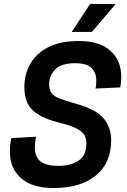

<svg xmlns="http://www.w3.org/2000/svg" viewBox="-20 -933 640 969"><path d="M251 16Q143 16 86.5 -33.5Q30 -83 30 -168Q30 -188 32 -205.5Q34 -223 37 -236L162 -243Q160 -234 158 -218Q156 -202 156 -188Q156 -141 184.5 -118.5Q213 -96 274 -96Q338 -96 377 -122.5Q416 -149 416 -209Q416 -234 405.5 -252Q395 -270 365 -285Q335 -300 276 -315Q185 -338 144 -377.5Q103 -417 103 -492Q103 -559 133.5 -612Q164 -665 225 -695.5Q286 -726 378 -726Q485 -726 538.5 -676Q592 -626 592 -546Q592 -531 590.5 -516Q589 -501 587 -492L462 -486Q464 -493 465 -504Q466 -515 466 -527Q466 -565 442 -589.5Q418 -614 360 -614Q290 -614 259 -583Q228 -552 228 -506Q228 -480 239.5 -464Q251 -448 280.5 -436Q310 -424 365 -409Q465 -381 503 -335.5Q541 -290 541 -225Q541 -110 463.5 -47Q386 16 251 16ZM342 -772 435 -913H564L444 -772Z"/></svg>

Font: Geist Mono SemiBold
Style: Italic
Weight: 600
Italic angle: -12°
Monospace: yes
Designer: Basement.studio, Andrés Briganti, Mateo Zaragoza
Foundry: Basement.studio, Vercel, Andrés Briganti, Guido Ferreyra, Mateo Zaragoza
Version: Version 1.500; ttfautohint (v1.8.4.7-5d5b)